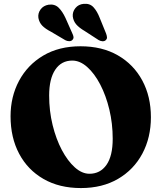

<svg xmlns="http://www.w3.org/2000/svg" viewBox="-20 -960 842 1000"><path d="M399.5 -719Q511.5 -719 593.8 -671.8Q676 -624.5 721 -541Q766 -457.5 766 -349.5Q766 -243.5 721.5 -160Q677 -76.5 595 -28.5Q513 19.5 401.5 19.5Q289 19.5 206.8 -27.8Q124.5 -75 79.8 -159.2Q35 -243.5 35 -354.5Q35 -456.5 79.2 -539.2Q123.5 -622 205.2 -670.5Q287 -719 399.5 -719ZM567 -237Q567 -316.5 549.5 -389.5Q532 -462.5 502 -520Q472 -577.5 434.2 -611Q396.5 -644.5 356.5 -644.5Q299.5 -644.5 267.8 -597Q236 -549.5 236 -462.5Q236 -382 254 -308.8Q272 -235.5 302.2 -178.5Q332.5 -121.5 369.8 -88.2Q407 -55 446 -55Q502 -55 534.5 -101.2Q567 -147.5 567 -237ZM499.5 -866.5 532.5 -785.5Q536.5 -774.5 537.2 -766Q538 -757.5 530.5 -750.5Q524 -744.5 513.2 -745.2Q502.5 -746 493.5 -751.5L421 -798.5Q392 -815.5 377 -833Q362 -850.5 359 -874.5Q357 -898.5 372.8 -918Q388.5 -937.5 416 -940Q448 -943 467 -922.2Q486 -901.5 499.5 -866.5ZM321 -866.5 356.5 -786.5Q361.5 -776.5 362.8 -767.8Q364 -759 357 -752Q351 -745.5 340.5 -745.5Q330 -745.5 320.5 -750.5L246 -794.5Q216 -810 200.2 -826.2Q184.5 -842.5 180 -866.5Q176.5 -890.5 191.2 -910.8Q206 -931 233 -935.5Q264.5 -940 284.8 -920.5Q305 -901 321 -866.5Z"/></svg>

Font: Fraunces 9pt S050
Style: Bold
Weight: 700
Version: Version 1.000; ttfautohint (v1.8.3)